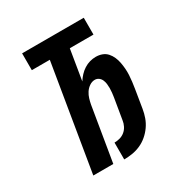

<svg xmlns="http://www.w3.org/2000/svg" viewBox="-173 -863 946 998"><g transform="rotate(-30 300.0 -363.5)"><path d="M285 8V-93Q301 -93 317.5 -97.5Q334 -102 347.5 -113Q361 -124 369 -140Q377 -156 379 -172L400 -298Q402 -311 403.5 -324.5Q405 -338 405 -351Q405 -364 403.5 -376.5Q402 -389 397 -400.5Q392 -412 382 -419.5Q372 -427 359 -427Q342 -427 326.5 -416.5Q311 -406 301 -390.5Q291 -375 286 -358Q281 -341 278 -325L224 0H104L209 -634H101V-735H471V-634H329L299 -452Q309 -468 322.5 -482.5Q336 -497 352.5 -507.5Q369 -518 387 -523Q405 -528 423 -528Q443 -528 460.5 -521.5Q478 -515 490 -501.5Q502 -488 509.5 -471Q517 -454 520.5 -435.5Q524 -417 525.5 -398Q527 -379 526 -359.5Q525 -340 522.5 -320.5Q520 -301 517 -282L499 -172Q495 -147 486.5 -123Q478 -99 463 -77.5Q448 -56 427.5 -38.5Q407 -21 383 -10.5Q359 0 334 4Q309 8 285 8Z"/></g></svg>

Font: Iosevka SS04 Extended Oblique
Style: Bold
Weight: 700
Width: 7
Italic angle: -9°
Monospace: yes
Designer: Belleve Invis
Foundry: Belleve Invis
Version: Version 19.0.0; ttfautohint (v1.8.4)